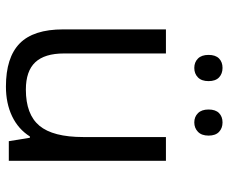

<svg xmlns="http://www.w3.org/2000/svg" viewBox="-82 -686 778 654"><g transform="rotate(90 307.0 -359.0)"><path d="M167 -680.4Q167 -704.1 179.2 -716.1Q191.4 -728 211.2 -728Q231 -728 243.7 -716.1Q256.3 -704.1 256.3 -680.4Q256.3 -656.7 243.7 -644.3Q231 -631.8 211.4 -631.8Q191.9 -631.8 179.4 -644.3Q167 -656.7 167 -680.4ZM365.2 -716.1Q377.4 -728 397 -728Q416.5 -728 429.2 -716.1Q441.9 -704.1 441.9 -680.4Q441.9 -656.7 429 -644.3Q416 -631.8 397 -631.8Q377.9 -631.8 365.5 -644.3Q353 -656.7 353 -680.4Q353 -704.1 365.2 -716.1ZM527.8 0H460.9L449.2 -71.8H444.8Q419.9 -32.2 376 -11.2Q332 9.8 274.9 9.8Q175.8 9.8 127.9 -37.1Q80.1 -84 80.1 -185.1V-535.2H162.1V-188Q162.1 -122.1 192.1 -90.1Q222.2 -58.1 285.2 -58.1Q369.6 -58.1 408.2 -104.2Q446.8 -150.4 446.8 -253.9V-535.2H527.8Z"/></g></svg>

Font: Open Sans Hebrew
Style: Regular
Weight: 400
Foundry: Ascender Corporation, Yanek Iontef
Version: Version 2.001;PS 002.001;hotconv 1.0.70;makeotf.lib2.5.58329